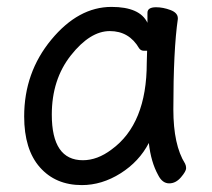

<svg xmlns="http://www.w3.org/2000/svg" viewBox="-20 -512 615 556"><path d="M220 -48Q262 -48 303 -79Q405 -153 405 -330L406 -365H397Q388 -365 383 -372Q354 -422 298 -422Q241 -422 185.5 -352Q130 -282 130 -180Q130 -48 220 -48ZM217 24Q141 24 95.5 -27.5Q50 -79 50 -175Q50 -302 128.5 -397Q207 -492 303 -492Q385 -492 407 -446V-475Q407 -491 432 -491Q452 -491 473.5 -483Q495 -475 495 -459V-457Q482 -368 482 -195Q482 -92 516 -38Q519 -32 519 -25Q519 -16 504 1.5Q489 19 470 19Q450 19 438 -5Q417 -43 411 -98Q383 -44 329 -10Q275 24 217 24Z"/></svg>

Font: ToneOZ-Pinyin-WenKai-Medium
Style: Medium
Weight: 700
Designer: Fontworks Inc.
Foundry: ToneOZ
Version: Version 0.240331